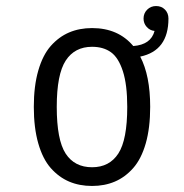

<svg xmlns="http://www.w3.org/2000/svg" viewBox="-20 -605 610 636"><path d="M285 11Q243 11 209 -3.5Q175 -18 148.2 -48.2Q121.5 -78.5 106.8 -130Q92 -181.5 92 -251Q92 -320 106.8 -371.2Q121.5 -422.5 148.2 -452.8Q175 -483 209 -497.5Q243 -512 285 -512Q371.5 -512 421.5 -452.5Q480 -457 492 -502.5Q476.5 -504 466 -515.8Q455.5 -527.5 455.5 -543.5Q455.5 -561 467.5 -573Q479.5 -585 497 -585Q515 -585 526.5 -573.2Q538 -561.5 538 -543.5Q538 -437 444.5 -417.5Q477.5 -354.5 477.5 -251Q477.5 -181.5 462.8 -130Q448 -78.5 421.2 -48.2Q394.5 -18 360.5 -3.5Q326.5 11 285 11ZM285 -51Q342.5 -51 372 -96.5Q401.5 -142 401.5 -251Q401.5 -324.5 387 -369.2Q372.5 -414 347.5 -432Q322.5 -450 285 -450Q227.5 -450 197.8 -404.5Q168 -359 168 -251Q168 -141.5 197.5 -96.2Q227 -51 285 -51Z"/></svg>

Font: League Mono Narrow Light
Style: Regular
Weight: 300
Width: 3
Designer: Tyler Finck
Foundry: The League of Moveable Type / Tyler Finck
Version: Version 2.210